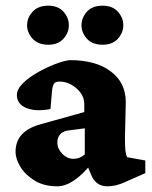

<svg xmlns="http://www.w3.org/2000/svg" viewBox="-20 -654 540 682"><path d="M183.6 7.8Q136.7 7.8 103.5 -12.2Q70.3 -32.2 52.7 -61Q35.2 -89.8 35.2 -114.3Q35.2 -151.4 57.1 -175.8Q79.1 -200.2 125 -212.9L279.3 -255.9V-285.2Q279.3 -305.7 267.1 -323.2Q254.9 -340.8 234.4 -352.5Q213.9 -364.3 191.4 -364.3Q177.7 -364.3 172.4 -357.4Q167 -350.6 165 -333L159.2 -266.6Q106.4 -256.8 73.2 -270.5Q40 -284.2 40 -316.4Q40 -336.9 61 -357.9Q82 -378.9 113.3 -396.5Q144.5 -414.1 175.8 -426.3Q207 -438.5 228.5 -440.4Q320.3 -440.4 373.5 -400.4Q426.8 -360.4 426.8 -291L423.8 -165Q423.8 -134.8 425.3 -120.1Q426.8 -105.5 431.6 -95.7L496.1 -84V-39.1L427.7 -8.8Q409.2 0 393.1 3.9Q377 7.8 361.3 7.8Q320.3 7.8 303.7 -33.2L284.2 -80.1L306.6 -75.2Q277.3 -37.1 245.1 -14.6Q212.9 7.8 183.6 7.8ZM241.2 -89.8Q252 -89.8 262.2 -93.8Q272.5 -97.7 281.2 -105.5V-198.2L229.5 -191.4Q205.1 -189.5 194.3 -177.7Q183.6 -166 183.6 -147.5Q183.6 -126 201.2 -107.9Q218.8 -89.8 241.2 -89.8ZM151.4 -495.1Q115.2 -495.1 95.7 -516.6Q76.2 -538.1 76.2 -564.5Q76.2 -590.8 95.7 -612.3Q115.2 -633.8 151.4 -633.8Q186.5 -633.8 205.6 -612.3Q224.6 -590.8 224.6 -564.5Q224.6 -538.1 205.6 -516.6Q186.5 -495.1 151.4 -495.1ZM344.7 -495.1Q307.6 -495.1 288.6 -516.6Q269.5 -538.1 269.5 -564.5Q269.5 -590.8 288.6 -612.3Q307.6 -633.8 344.7 -633.8Q379.9 -633.8 398.9 -612.3Q418 -590.8 418 -564.5Q418 -538.1 398.9 -516.6Q379.9 -495.1 344.7 -495.1Z"/></svg>

Font: Crimson Pro ExtraBold
Style: Regular
Weight: 800
Designer: Jacques Le Bailly
Foundry: Baron von Fonthausen
Version: Version 1.003